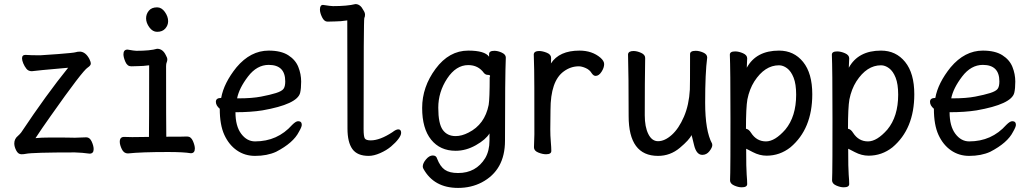

<svg xmlns="http://www.w3.org/2000/svg" viewBox="-20 -740 5040 941"><path d="M85 16Q69 16 59.5 -2.5Q50 -21 50 -37Q50 -60 69 -75Q77 -82 84 -91Q208 -277 314 -408Q154 -394 136 -391Q119 -391 109.5 -403Q100 -415 94 -429.5Q88 -444 88 -454Q88 -471 105 -471Q130 -469 177 -469Q187 -469 264.5 -475Q342 -481 350.5 -484Q359 -487 373 -487Q400 -485 418 -451Q425 -437 425 -428Q425 -419 410 -409Q385 -394 228 -171Q184 -109 154 -63Q181 -66 225 -66Q324 -66 347 -65Q365 -65 403 -67Q420 -67 429.5 -46Q439 -25 439 -9Q439 13 419 13Q383 8 347 7Q138 7 106 14Q97 16 85 16Z M750 -584Q728 -584 712 -606Q696 -628 696 -650Q696 -671 709.5 -687.5Q723 -704 750 -704Q772 -704 788 -681.5Q804 -659 804 -636Q804 -616 790 -600Q776 -584 750 -584ZM607 12Q587 12 577 -9Q567 -30 567 -45Q567 -69 588 -69L628 -68L710 -69Q711 -110 711 -420Q681 -416 658 -416Q635 -416 623 -415Q604 -415 594.5 -437Q585 -459 585 -474Q585 -497 605 -497Q639 -491 648 -491Q716 -491 750 -501Q778 -501 793 -469Q800 -457 800 -449Q800 -441 797 -434.5Q794 -428 794 -416Q794 -129 795 -70Q884 -70 897 -71Q916 -71 925.5 -49Q935 -27 935 -12Q935 11 915 11Q880 5 804 5Q672 5 607 12Z M1150 -258Q1215 -258 1259.5 -266.5Q1304 -275 1332.5 -284Q1361 -293 1369.5 -304.5Q1378 -316 1378 -341Q1378 -422 1297 -422Q1239 -422 1195.5 -365Q1152 -308 1142 -258ZM1230 24Q1180 24 1141 -3Q1102 -30 1079.5 -79Q1057 -128 1057 -207Q1038 -223 1038 -241Q1038 -260 1064 -260Q1077 -333 1139 -410Q1208 -492 1297 -492Q1357 -492 1392.5 -469.5Q1428 -447 1442 -412Q1456 -377 1456 -340Q1456 -306 1451 -285Q1437 -229 1266 -199Q1209 -190 1134 -190Q1134 -122 1162 -84.5Q1190 -47 1230 -47Q1340 -47 1412 -128Q1430 -146 1441 -146Q1459 -146 1459 -128Q1459 -118 1445 -94Q1418 -40 1333 4Q1289 24 1230 24Z M1787 24Q1731 24 1707 -9.5Q1683 -43 1683 -110L1682 -640Q1649 -635 1623.5 -635Q1598 -635 1585 -634Q1569 -634 1558.5 -655.5Q1548 -677 1548 -693Q1548 -716 1563 -716Q1601 -710 1612 -710Q1682 -710 1722 -720Q1746 -720 1761 -690Q1769 -678 1769 -668Q1769 -658 1765.5 -651.5Q1762 -645 1762 -108Q1762 -71 1768 -61.5Q1774 -52 1797 -52Q1842 -52 1903 -92Q1921 -106 1932 -106Q1946 -106 1946 -89Q1946 -77 1932.5 -59Q1919 -41 1896.5 -22Q1874 -3 1843 10.5Q1812 24 1787 24Z M2213 -73Q2243 -73 2276 -90Q2356 -130 2375 -226Q2380 -257 2380 -361Q2382 -365 2382 -367Q2382 -373 2371 -373Q2360 -373 2352 -382Q2324 -421 2275 -421Q2215 -421 2171.5 -355Q2128 -289 2128 -212Q2128 -134 2150 -103.5Q2172 -73 2213 -73ZM2377 -462V-475Q2377 -491 2403 -491Q2420 -491 2439.5 -482Q2459 -473 2459 -458Q2455 -364 2455 -50Q2455 94 2341 154Q2289 181 2225 181Q2107 181 2055 87Q2052 81 2052 76Q2052 60 2068 41Q2084 22 2101 22Q2118 22 2122 37Q2137 76 2160 92Q2183 108 2225 108Q2313 108 2358 35Q2379 -1 2379 -51V-86Q2361 -56 2312.5 -28.5Q2264 -1 2213 -1Q2137 -1 2093 -55.5Q2049 -110 2049 -211Q2049 -314 2115 -403Q2181 -492 2275 -492Q2356 -492 2377 -462Z M2680 -429Q2721 -492 2820 -492Q2882 -492 2923 -457Q2941 -441 2941 -426Q2941 -408 2928 -388Q2915 -368 2899 -368Q2889 -368 2880 -381Q2870 -398 2850.5 -406.5Q2831 -415 2817 -415Q2777 -415 2743 -390Q2678 -343 2678 -201Q2677 -163 2677 -106Q2677 -75 2679.5 -46Q2682 -17 2682 0Q2682 16 2656 16Q2639 16 2618 7.5Q2597 -1 2597 -18L2599 -81Q2599 -378 2598 -398Q2596 -454 2596 -474Q2598 -490 2622 -490Q2639 -490 2660 -481.5Q2681 -473 2681 -456Q2681 -436 2680 -429Z M3205 24Q3061 24 3061 -171Q3061 -371 3058 -474Q3060 -490 3085 -490Q3102 -490 3122 -481Q3142 -472 3142 -456Q3140 -340 3140 -175Q3140 -118 3157.5 -83Q3175 -48 3205 -48Q3238 -48 3272.5 -79Q3307 -110 3332 -168Q3357 -226 3361 -301Q3362 -318 3362 -475Q3362 -491 3390 -491Q3407 -491 3426.5 -482.5Q3446 -474 3446 -458Q3436 -382 3436 -237Q3436 -98 3470 -36L3471 -29Q3471 -17 3457 1Q3443 19 3422 19Q3393 19 3381.5 -29.5Q3370 -78 3369 -78Q3359 -55 3312 -15.5Q3265 24 3205 24Z M3636 -109Q3650 -107 3661 -89Q3688 -47 3734 -47Q3778 -47 3829 -105Q3882 -169 3882 -276Q3882 -328 3869.5 -359.5Q3857 -391 3837.5 -405.5Q3818 -420 3798 -420Q3728 -420 3677 -341Q3653 -303 3643 -253Q3636 -213 3636 -109ZM3640 -408Q3686 -492 3798 -492Q3871 -492 3916 -436.5Q3961 -381 3961 -278Q3961 -108 3854 -18Q3802 23 3737 23Q3703 23 3669.5 5.5Q3636 -12 3637 -11Q3637 87 3639.5 116Q3642 145 3642 162Q3642 178 3615 178Q3598 178 3578 169Q3558 160 3558 144Q3558 132 3559 106Q3560 80 3560 -157Q3560 -403 3557 -472Q3557 -488 3583 -488Q3601 -488 3621.5 -479Q3642 -470 3642 -454Q3642 -448 3641 -432Q3640 -420 3640 -408Z M4136 -109Q4150 -107 4161 -89Q4188 -47 4234 -47Q4278 -47 4329 -105Q4382 -169 4382 -276Q4382 -328 4369.5 -359.5Q4357 -391 4337.5 -405.5Q4318 -420 4298 -420Q4228 -420 4177 -341Q4153 -303 4143 -253Q4136 -213 4136 -109ZM4140 -408Q4186 -492 4298 -492Q4371 -492 4416 -436.5Q4461 -381 4461 -278Q4461 -108 4354 -18Q4302 23 4237 23Q4203 23 4169.5 5.5Q4136 -12 4137 -11Q4137 87 4139.5 116Q4142 145 4142 162Q4142 178 4115 178Q4098 178 4078 169Q4058 160 4058 144Q4058 132 4059 106Q4060 80 4060 -157Q4060 -403 4057 -472Q4057 -488 4083 -488Q4101 -488 4121.5 -479Q4142 -470 4142 -454Q4142 -448 4141 -432Q4140 -420 4140 -408Z M4650 -258Q4715 -258 4759.5 -266.5Q4804 -275 4832.5 -284Q4861 -293 4869.5 -304.5Q4878 -316 4878 -341Q4878 -422 4797 -422Q4739 -422 4695.5 -365Q4652 -308 4642 -258ZM4730 24Q4680 24 4641 -3Q4602 -30 4579.5 -79Q4557 -128 4557 -207Q4538 -223 4538 -241Q4538 -260 4564 -260Q4577 -333 4639 -410Q4708 -492 4797 -492Q4857 -492 4892.5 -469.5Q4928 -447 4942 -412Q4956 -377 4956 -340Q4956 -306 4951 -285Q4937 -229 4766 -199Q4709 -190 4634 -190Q4634 -122 4662 -84.5Q4690 -47 4730 -47Q4840 -47 4912 -128Q4930 -146 4941 -146Q4959 -146 4959 -128Q4959 -118 4945 -94Q4918 -40 4833 4Q4789 24 4730 24Z"/></svg>

Font: LXGW WenKai Mono
Style: Bold
Weight: 700
Designer: Fontworks Inc.
Version: Version 1.250;January 17, 2023